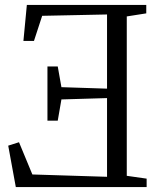

<svg xmlns="http://www.w3.org/2000/svg" viewBox="-20 -763 648 783"><path d="M497 -46 578 -34.5V0H44.5L13.5 -169L57.5 -183L112 -51.5L416.5 -42V-363L230.5 -357.5L215.5 -271H173.5V-492H215.5L230.5 -407.5L416.5 -401.5V-704L152 -698.5L118.5 -596H75.5L89.5 -743H576.5V-708.5L497 -696Z"/></svg>

Font: Merriweather 60pt Light
Style: Regular
Weight: 300
Version: Version 2.100